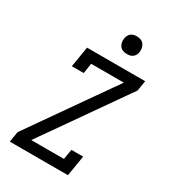

<svg xmlns="http://www.w3.org/2000/svg" viewBox="-224 -1062 1048 1176"><g transform="rotate(30 300.0 -474.0)"><path d="M38 0 50 -74 462 -662H231L220 -590H136L160 -735H571L559 -662L147 -74H378L390 -145H473L449 0ZM390 -823Q375 -823 361.5 -828Q348 -833 339.5 -844.5Q331 -856 328.5 -870.5Q326 -885 329 -900Q331 -910 336 -920Q341 -930 350 -936.5Q359 -943 369.5 -945.5Q380 -948 390 -948Q405 -948 419 -942.5Q433 -937 441 -925.5Q449 -914 451.5 -899.5Q454 -885 452 -870Q450 -860 444.5 -850Q439 -840 430 -833.5Q421 -827 410.5 -825Q400 -823 390 -823Z"/></g></svg>

Font: Iosevka Slab Extended
Style: Italic
Weight: 400
Width: 7
Italic angle: -9°
Monospace: yes
Designer: Belleve Invis
Foundry: Belleve Invis
Version: Version 11.1.0; ttfautohint (v1.8.3)